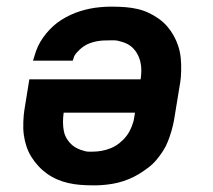

<svg xmlns="http://www.w3.org/2000/svg" viewBox="-20 -548 640 576"><path d="M257 8Q238 8 220 6.5Q202 5 184.5 1Q167 -3 151 -10Q135 -17 121 -27Q107 -37 95 -50Q83 -63 74 -77.5Q65 -92 59.5 -108.5Q54 -125 51.5 -143Q49 -161 50 -183Q51 -205 53 -217L68 -310H402Q404 -324 404 -338Q404 -352 400.5 -365Q397 -378 390 -389.5Q383 -401 373 -409Q363 -417 347.5 -422Q332 -427 323 -427H311Q300 -427 290 -426.5Q280 -426 269.5 -424Q259 -422 248.5 -418Q238 -414 229 -407.5Q220 -401 211 -391Q202 -381 201 -374L198 -366H79Q83 -380 88 -394.5Q93 -409 101 -422.5Q109 -436 119 -448Q129 -460 140 -470Q151 -480 164.5 -488.5Q178 -497 192 -503.5Q206 -510 220.5 -514.5Q235 -519 249.5 -522Q264 -525 281 -526.5Q298 -528 308 -528H320Q338 -528 356.5 -526.5Q375 -525 392.5 -521Q410 -517 426 -509.5Q442 -502 456 -492Q470 -482 481 -469.5Q492 -457 500.5 -442Q509 -427 514.5 -410.5Q520 -394 522 -376Q524 -358 523.5 -336.5Q523 -315 521 -303L502 -187Q499 -171 494.5 -155.5Q490 -140 484 -124.5Q478 -109 469 -95Q460 -81 449 -68Q438 -55 424 -44.5Q410 -34 396 -25.5Q382 -17 366 -10.5Q350 -4 334 0Q318 4 299.5 6Q281 8 270 8ZM246 -93H257Q271 -93 285 -95.5Q299 -98 312.5 -103.5Q326 -109 338 -118.5Q350 -128 359 -139.5Q368 -151 374.5 -167Q381 -183 382 -192L385 -210H171Q169 -196 169 -182Q169 -168 171.5 -155Q174 -142 181 -131Q188 -120 197.5 -112Q207 -104 222 -98.5Q237 -93 246 -93Z"/></svg>

Font: Iosevka Aile Oblique
Style: Bold
Weight: 700
Italic angle: -9°
Designer: Belleve Invis
Foundry: Belleve Invis
Version: Version 31.1.0; ttfautohint (v1.8.4)